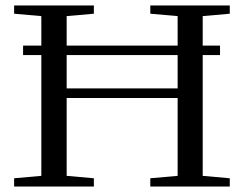

<svg xmlns="http://www.w3.org/2000/svg" viewBox="-20 -683 890 703"><path d="M31.7 0V-30.3L131.3 -39.1V-481.4H64.5V-516.1H131.3V-624L31.7 -632.8V-663.1H323.7V-632.8L224.1 -624V-516.1H630.4V-624L530.3 -632.8V-663.1H821.3V-632.8L722.2 -624V-516.1H785.6V-481.4H722.2V-39.1L821.3 -30.3V0H530.3V-30.3L630.4 -39.1V-324.2H224.1V-39.1L323.7 -30.3V0ZM224.1 -359.4H630.4V-481.4H224.1Z"/></svg>

Font: Elstob 10pt
Style: Regular
Weight: 400
Designer: Peter S. Baker
Version: Version 1.015